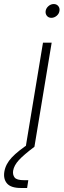

<svg xmlns="http://www.w3.org/2000/svg" viewBox="-106 -727 315 951"><path d="M21.5 0 106.9 -515.6H149.9L64.5 0ZM-2.4 204.1Q-51.8 204.1 -71 181.9Q-90.3 159.7 -84.5 123.5Q-78.1 85.4 -47.6 53Q-17.1 20.5 43 -19L64.5 0Q11.2 40 -12.7 66.2Q-36.6 92.3 -41 118.7Q-43.9 138.7 -33.7 152.1Q-23.4 165.5 12.7 165.5H34.2L28.3 204.1ZM148.4 -638.7Q134.3 -638.7 126.2 -648.7Q118.2 -658.7 120.1 -672.9Q122.6 -687 134.3 -697Q146 -707 160.2 -707Q174.3 -707 182.6 -697Q190.9 -687 188.5 -672.9Q186.5 -658.7 174.6 -648.7Q162.6 -638.7 148.4 -638.7Z"/></svg>

Font: Inter Display ExtraLight
Style: Italic
Weight: 200
Italic angle: -9.39999°
Designer: Rasmus Andersson
Foundry: rsms
Version: Version 4.000;git-a52131595